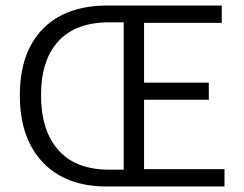

<svg xmlns="http://www.w3.org/2000/svg" viewBox="-20 -677 884 697"><path d="M368 0Q218 0 135 -88Q52 -176 52 -331Q52 -486 135 -571.5Q218 -657 371 -657H785V-594H503V-377H738V-315H503V-63H795V0ZM377 -61H429V-596H377Q255 -596 192 -527.5Q129 -459 129 -331Q129 -203 192 -132Q255 -61 377 -61Z"/></svg>

Font: Assistant
Style: Regular
Weight: 400
Designer: Hebrew By Ben Nathan, Latin by Paul Hunt
Version: Version 2.001;PS 002.001;hotconv 1.0.88;makeotf.lib2.5.64775